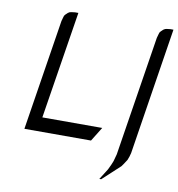

<svg xmlns="http://www.w3.org/2000/svg" viewBox="-84 -660 843 908"><g transform="rotate(10 338.0 -206.0)"><path d="M453.1 171.9 485.8 120.1 498 94.2 504.9 77.1 514.2 43 605 -532.2 609.9 -549.8 612.8 -559.1 618.2 -565.9 627.9 -575.2 636.2 -580.1 644 -582 661.1 -584H675.8L580.1 24.9L575.2 43L568.8 60.1L555.2 81.1L551.8 85.9L545.9 94.2L461.9 171.9ZM63 0 147 -532.2 151.9 -549.8 154.8 -559.1 160.2 -565.9 169.9 -575.2 178.2 -580.1 187 -582 203.1 -584H219.2L137.2 -67.9H424.8L382.8 0Z"/></g></svg>

Font: Petahja
Style: Italic
Weight: 400
Designer: T. Christopher White
Version: Version 1.1